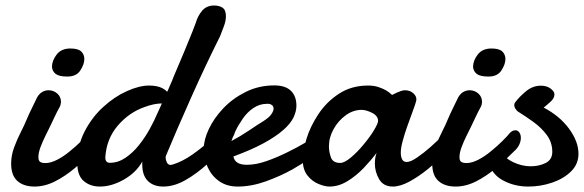

<svg xmlns="http://www.w3.org/2000/svg" viewBox="-20 -666 2123 698"><path d="M225.1 -387.7Q194.8 -387.7 182.6 -397.2Q170.4 -406.7 168.9 -422.4Q168.9 -445.3 185.8 -467.5Q202.6 -489.7 235.8 -489.7Q264.2 -489.7 275.4 -478.8Q286.6 -467.8 286.6 -451.2Q286.6 -432.6 272.2 -410.2Q257.8 -387.7 225.1 -387.7ZM105.5 12.2Q65.9 12.2 43.2 -8.1Q20.5 -28.3 20.5 -71.3Q20.5 -101.1 31.5 -130.6Q42.5 -160.2 55.9 -186.3Q69.3 -212.4 77.1 -231.9Q79.6 -238.3 85.7 -251.5Q91.8 -264.6 98.6 -278.3L115.2 -312.5Q123.5 -326.2 134.3 -332Q145 -337.9 156.2 -337.9Q174.8 -337.9 188.2 -325.9Q201.7 -314 201.7 -295.4Q201.2 -291 200.4 -286.6Q199.7 -282.2 197.3 -277.8Q186.5 -258.3 178.7 -241.5Q170.9 -224.6 162.6 -207.5Q155.8 -193.4 145.5 -172.9Q135.3 -152.3 127.4 -131.6Q119.6 -110.8 119.6 -94.7Q119.6 -81.5 126.2 -77.4Q132.8 -73.2 145 -73.2Q164.6 -73.2 188.2 -85.4Q211.9 -97.7 233.4 -115.7Q255.9 -133.8 274.9 -152.6Q293.9 -171.4 303.2 -183.1Q312.5 -192.4 322.8 -192.4Q331.5 -192.4 337.2 -184.6Q342.8 -176.8 342.8 -164.6Q342.8 -153.3 337.2 -140.6Q331.5 -127.9 318.8 -116.7Q286.6 -84 251.5 -54.4Q216.3 -24.9 179.4 -6.3Q142.6 12.2 105.5 12.2Z M343.3 12.2Q307.6 12.2 284.2 -8.1Q260.7 -28.3 260.7 -75.7Q260.7 -135.7 287.6 -188Q314.5 -240.2 355.5 -277.3Q396 -314.5 441.2 -334.7Q486.3 -355 522 -355Q550.8 -355 569.8 -345.7Q580.6 -339.8 587.9 -332.5L591.8 -340.8L600.6 -361.3L606 -373.5Q606.9 -377.4 618.7 -404.8Q630.4 -432.1 649.9 -478.5Q668 -521.5 679.7 -551.5Q691.4 -581.5 691.9 -583.5Q698.7 -607.9 714.8 -627Q731 -646 758.3 -646Q776.9 -646 789.1 -637.9Q801.3 -629.9 801.3 -606.9Q801.3 -589.4 793.5 -569.3Q785.6 -549.3 779.8 -533.7Q756.3 -486.8 729.2 -429.7Q702.1 -372.6 675.3 -312.5Q648.4 -252.4 624.5 -197Q600.6 -141.6 583 -99.1Q582.5 -98.6 582.5 -96.7Q582.5 -94.7 582 -94.2Q582 -85.4 586.4 -75.9Q590.8 -66.4 600.6 -66.4Q603.5 -66.4 606.4 -67.4Q642.6 -78.1 680.7 -105Q718.8 -131.8 751.2 -162.8Q783.7 -193.8 803.2 -217.3Q810.1 -225.6 818.4 -225.6Q825.7 -225.6 831.3 -218.8Q836.9 -211.9 836.9 -200.2Q836.9 -190.9 831.8 -178.2Q826.7 -165.5 814.9 -150.9Q776.9 -108.9 735.8 -71.5Q694.8 -34.2 653.8 -11Q612.8 12.2 573.7 12.2Q538.1 12.2 517.6 -8.1Q497.1 -28.3 497.1 -68.8V-74.2Q497.1 -77.6 497.6 -79.1Q475.1 -38.6 430.4 -13.2Q385.7 12.2 343.3 12.2ZM379.4 -74.2Q409.2 -74.2 436 -92.3Q462.9 -110.4 485.4 -138.7Q507.8 -167 524.7 -197.8Q541.5 -228.5 552.2 -253.9L559.1 -269L568.4 -290Q539.6 -289.6 506.8 -277.3Q450.7 -258.3 408.9 -210.2Q367.2 -162.1 362.8 -93.8Q362.8 -74.2 379.4 -74.2Z M843.8 12.2Q804.7 12.2 777.1 -7.1Q749.5 -26.4 735.1 -57.9Q720.7 -89.4 720.7 -125.5Q720.7 -157.2 739 -196.5Q757.3 -235.8 791.5 -272Q825.7 -308.1 873.3 -331.8Q920.9 -355.5 977.1 -355.5Q1017.6 -355.5 1037.6 -335.9Q1057.6 -316.4 1057.6 -281.7Q1057.6 -261.2 1046.9 -238.8Q1036.1 -216.3 1009.8 -193.4Q983.4 -169.9 939.2 -145.8Q895 -121.6 828.6 -97.2Q834 -66.9 877.4 -66.9Q911.1 -66.9 950.2 -80.8Q989.3 -94.7 1025.4 -112.8Q1061.5 -130.4 1087.4 -146Q1113.3 -161.6 1118.2 -163.6Q1122.6 -166.5 1126.2 -167Q1129.9 -167.5 1132.8 -167.5Q1144.5 -167.5 1149.2 -158.4Q1153.8 -149.4 1153.8 -143.6Q1153.8 -139.2 1152.8 -133.1Q1151.9 -127 1145.5 -119.1Q1139.2 -112.8 1108.4 -91.3Q1077.6 -69.8 1042.5 -49.8Q999.5 -25.9 946.8 -6.8Q894 12.2 843.8 12.2ZM821.3 -153.3Q853 -169.9 886 -192.1Q918.9 -214.4 936 -224.6Q959 -239.3 966.3 -250.5Q974.6 -262.7 974.6 -271Q974.6 -278.3 970 -282.7Q965.3 -287.1 959.5 -288.1L955.1 -288.6H950.7Q923.8 -288.6 901.1 -273.2Q878.4 -257.8 862.8 -234.9Q846.2 -210.9 836.2 -189.9Q826.2 -168.9 821.3 -153.3Z M1177.7 12.2Q1161.1 12.2 1138.2 2.9Q1115.2 -6.3 1097.9 -27.8Q1080.6 -49.3 1080.6 -85.4Q1080.6 -115.7 1094.2 -161.1Q1107.9 -206.5 1137.2 -250.5Q1166.5 -295.4 1212.2 -325.2Q1257.8 -355 1317.9 -355Q1339.4 -355 1355.5 -349.6Q1371.6 -344.2 1382.8 -337.9Q1389.2 -334 1394.8 -329.8Q1400.4 -325.7 1405.3 -320.8L1422.4 -329.1Q1429.7 -332.5 1437.7 -335.2Q1445.8 -337.9 1451.7 -337.9Q1470.2 -337.9 1481.9 -327.6Q1493.7 -317.4 1493.7 -305.2Q1493.7 -301.3 1493.2 -299.8Q1489.7 -286.1 1480.7 -262.2Q1471.7 -238.3 1461.4 -209Q1451.2 -180.7 1444.1 -154.3Q1437 -127.9 1437 -110.8Q1437 -96.2 1441.9 -86.7Q1446.8 -77.1 1458.5 -77.1Q1472.7 -77.1 1496.6 -93.5Q1520.5 -109.9 1545.9 -132.3Q1559.6 -144.5 1574.2 -158.4Q1588.9 -172.4 1604 -188Q1611.8 -194.3 1619.1 -194.3Q1628.9 -194.3 1635.5 -184.8Q1642.1 -175.3 1642.1 -163.6Q1642.1 -149.9 1632.8 -140.6Q1613.3 -122.6 1592.8 -102.1Q1572.3 -81.5 1536.1 -51.8Q1503.9 -25.4 1469.7 -6.6Q1435.5 12.2 1408.2 12.2Q1374 12.2 1358.4 -14.4Q1342.8 -41 1342.8 -71.3Q1342.8 -93.3 1349.1 -110.4Q1329.1 -83.5 1301.8 -54.9Q1274.4 -26.4 1242.7 -7.1Q1210.9 12.2 1177.7 12.2ZM1216.8 -73.7Q1232.4 -73.7 1256.1 -93.8Q1279.8 -113.8 1301.8 -140.6Q1326.2 -169.9 1340.3 -193.8Q1354.5 -217.8 1354.5 -226.1Q1354.5 -244.6 1333 -255.6Q1311.5 -266.6 1294.4 -266.6Q1264.2 -266.6 1237.1 -247.1Q1210 -227.5 1192.9 -197Q1175.8 -166.5 1175.8 -133.8Q1175.8 -114.7 1182.9 -94.2Q1189.9 -73.7 1216.8 -73.7Z M1755.9 -387.7Q1725.6 -387.7 1713.4 -397.2Q1701.2 -406.7 1699.7 -422.4Q1699.7 -445.3 1716.6 -467.5Q1733.4 -489.7 1766.6 -489.7Q1794.9 -489.7 1806.2 -478.8Q1817.4 -467.8 1817.4 -451.2Q1817.4 -432.6 1803 -410.2Q1788.6 -387.7 1755.9 -387.7ZM1636.2 12.2Q1596.7 12.2 1574 -8.1Q1551.3 -28.3 1551.3 -71.3Q1551.3 -101.1 1562.3 -130.6Q1573.2 -160.2 1586.7 -186.3Q1600.1 -212.4 1607.9 -231.9Q1610.4 -238.3 1616.5 -251.5Q1622.6 -264.6 1629.4 -278.3L1646 -312.5Q1654.3 -326.2 1665 -332Q1675.8 -337.9 1687 -337.9Q1705.6 -337.9 1719 -325.9Q1732.4 -314 1732.4 -295.4Q1731.9 -291 1731.2 -286.6Q1730.5 -282.2 1728 -277.8Q1717.3 -258.3 1709.5 -241.5Q1701.7 -224.6 1693.4 -207.5Q1686.5 -193.4 1676.3 -172.9Q1666 -152.3 1658.2 -131.6Q1650.4 -110.8 1650.4 -94.7Q1650.4 -81.5 1657 -77.4Q1663.6 -73.2 1675.8 -73.2Q1695.3 -73.2 1719 -85.4Q1742.7 -97.7 1764.2 -115.7Q1786.6 -133.8 1805.7 -152.6Q1824.7 -171.4 1834 -183.1Q1843.3 -192.4 1853.5 -192.4Q1862.3 -192.4 1867.9 -184.6Q1873.5 -176.8 1873.5 -164.6Q1873.5 -153.3 1867.9 -140.6Q1862.3 -127.9 1849.6 -116.7Q1817.4 -84 1782.2 -54.4Q1747.1 -24.9 1710.2 -6.3Q1673.3 12.2 1636.2 12.2Z M1900.4 12.2Q1849.1 12.2 1807.1 -11Q1765.1 -34.2 1753.4 -84.5Q1752.4 -89.4 1752.4 -90.8Q1752.4 -104 1761.7 -113.5Q1771 -123 1782.2 -123Q1787.6 -123 1794.2 -121.1Q1800.8 -119.1 1804.2 -112.3Q1816.9 -89.4 1847.9 -75.4Q1878.9 -61.5 1908.7 -61.5Q1940.4 -61.5 1964.1 -73.7Q1987.8 -85.9 1987.8 -113.8Q1987.8 -147.9 1968.5 -174.3Q1949.2 -200.7 1920.2 -221.9Q1891.1 -243.2 1861.8 -261.2Q1859.4 -262.7 1854.5 -269.8Q1849.6 -276.9 1849.6 -284.2Q1849.6 -290 1852.5 -293.5Q1868.2 -314.5 1892.6 -334.5Q1917 -354.5 1946.3 -354.5Q1967.8 -354.5 1981.7 -344Q1995.6 -333.5 1995.6 -323.2Q1995.6 -309.6 1982.9 -297.6Q1970.2 -285.6 1956.5 -274.9Q2014.6 -244.6 2048.8 -198Q2083 -151.4 2083 -106.9Q2083 -69.3 2055.9 -42.7Q2028.8 -16.1 1987.1 -2Q1945.3 12.2 1900.4 12.2Z"/></svg>

Font: Damion
Style: Regular
Weight: 400
Designer: Vernon Adams
Foundry: Vernon Adams
Version: Version 1.100; ttfautohint (v1.8.4.7-5d5b)